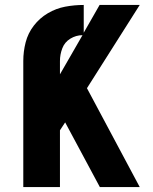

<svg xmlns="http://www.w3.org/2000/svg" viewBox="-20 -755 616 775"><path d="M74 0H222V-229L243 -261L383 0H544L331 -399L544 -735H382L318 -623V-735Q280 -735 243 -728Q206 -721 173 -701.5Q140 -682 116.5 -651.5Q93 -621 83.5 -584Q74 -547 74 -509ZM222 -455V-509Q222 -535 231.5 -560Q241 -585 264 -599Q287 -613 313 -613Z"/></svg>

Font: Iosevka Sparkle Heavy
Style: Regular
Weight: 900
Designer: Belleve Invis
Foundry: Belleve Invis
Version: Version 4.5.0; ttfautohint (v1.8.3)